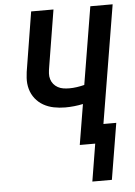

<svg xmlns="http://www.w3.org/2000/svg" viewBox="-61 -781 723 1028"><g transform="rotate(-5 300.0 -267.0)"><path d="M498 201H393L426 0H343L379 -217Q355 -212 331 -209.5Q307 -207 283 -207Q252 -207 222 -213Q192 -219 166.5 -233.5Q141 -248 123 -271Q105 -294 97 -322.5Q89 -351 91 -382.5Q93 -414 99 -445L146 -735H266L216 -429Q213 -412 212 -396Q211 -380 215.5 -365Q220 -350 229.5 -338.5Q239 -327 252.5 -319.5Q266 -312 282 -309.5Q298 -307 314 -307Q334 -307 354.5 -310Q375 -313 395 -318L464 -735H584L479 -101H548Z"/></g></svg>

Font: Iosevka SS04 Extended Oblique
Style: Bold
Weight: 700
Width: 7
Italic angle: -9°
Monospace: yes
Designer: Belleve Invis
Foundry: Belleve Invis
Version: Version 19.0.0; ttfautohint (v1.8.4)